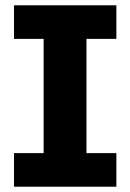

<svg xmlns="http://www.w3.org/2000/svg" viewBox="-20 -706 493 726"><path d="M145 -75V-613H307V-75ZM33 0V-127H420V0ZM33 -559V-686H420V-559Z"/></svg>

Font: BioRhyme ExtraBold
Style: Regular
Weight: 800
Designer: Aoife Mooney
Foundry: Aoife Mooney Type
Version: Version 1.600;gftools[0.9.33]